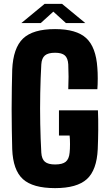

<svg xmlns="http://www.w3.org/2000/svg" viewBox="-20 -960 547 990"><path d="M264 10Q149 10 98 -36.5Q47 -83 43 -191Q42 -233 41 -286.5Q40 -340 40 -397.5Q40 -455 41 -508Q42 -561 43 -601Q48 -713 99 -761.5Q150 -810 264 -810Q374 -810 424.5 -763.5Q475 -717 482 -610Q484 -587 484 -555Q484 -523 482 -500H332Q335 -564 332 -628Q330 -660 314.5 -674Q299 -688 264 -688Q228 -688 211.5 -674Q195 -660 193 -628Q189 -558 187.5 -479.5Q186 -401 187.5 -322Q189 -243 193 -173Q195 -140 211.5 -126Q228 -112 264 -112Q302 -112 319 -126Q336 -140 339 -173Q341 -190 341 -217Q341 -244 339 -261H284V-391H485Q487 -345 486.5 -291Q486 -237 484 -191Q479 -83 428 -36.5Q377 10 264 10ZM90 -841 210 -940H300L420 -841H320L255 -900L190 -841Z"/></svg>

Font: Big Shoulders Text Black
Style: Regular
Weight: 900
Designer: Patric King
Foundry: XO Type Co
Version: Version 1.000; ttfautohint (v1.8.2)